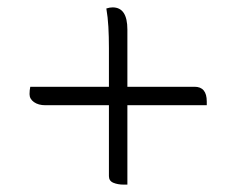

<svg xmlns="http://www.w3.org/2000/svg" viewBox="-20 -560 640 520"><path d="M62 -325H275V-430Q275 -461 273.5 -487.5Q272 -514 268 -537Q277 -540 285 -540Q325 -540 325 -480V-325H507Q540 -325 540 -285V-275H325V-60H315Q299 -60 287 -65Q275 -70 275 -83V-275H103Q84 -275 72 -283.5Q60 -292 60 -305Q60 -310 60.5 -315.5Q61 -321 62 -325Z"/></svg>

Font: Recursive Sn Csl St Lt
Style: Regular
Weight: 300
Version: Version 1.079;hotconv 1.0.112;makeotfexe 2.5.65598; ttfautoh